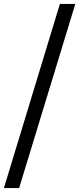

<svg xmlns="http://www.w3.org/2000/svg" viewBox="-28 -728 406 984"><path d="M279 -708H358L70 236H-8Z"/></svg>

Font: Martel Sans Light
Style: Regular
Weight: 300
Designer: Dan Reynolds and Mathieu Réguer
Foundry: Dan Reynolds and Mathieu Réguer
Version: Version 1.002; ttfautohint (v1.1) -l 5 -r 5 -G 72 -x 0 -D la